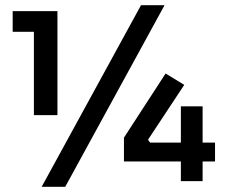

<svg xmlns="http://www.w3.org/2000/svg" viewBox="-20 -700 873 742"><path d="M141 22 525 -680H616L232 22ZM111 -255V-577H29V-657H202V-255ZM679 0V-76H459V-168L620 -416L692 -372L552 -160L560 -149H679V-289H763V-149H811V-76H763V0Z"/></svg>

Font: Cazoo Sans Medium
Style: Regular
Weight: 500
Designer: Jonathan Barnbrook, Julián Moncada
Foundry: Barnbrook Fonts
Version: Version 2.000;Glyphs 3.3 (3337)